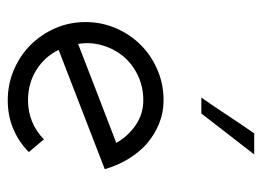

<svg xmlns="http://www.w3.org/2000/svg" viewBox="-108 -544 660 483"><g transform="rotate(90 221.5 -302.0)"><path d="M232 -333Q266 -333 294 -314Q322 -295 339 -265Q276 -241 214 -217Q152 -193 90 -169Q85 -199 93 -228Q101 -257 119 -280Q138 -304 167.5 -318.5Q197 -333 232 -333ZM362 -45 330 -83Q311 -64 286 -53.5Q261 -43 232 -43Q189 -43 155.5 -64Q122 -85 105 -120Q180 -149 255 -178Q330 -207 405 -236Q396 -268 379.5 -295Q363 -322 342 -341Q319 -361 291 -372.5Q263 -384 232 -384Q191 -384 155 -368.5Q119 -353 93 -327Q66 -300 50.5 -264Q35 -228 35 -188Q35 -147 50.5 -111.5Q66 -76 93 -49Q119 -23 155 -7.5Q191 8 232 8Q271 8 304 -6Q337 -20 362 -45ZM265 -479Q291 -512 316.5 -545.5Q342 -579 368 -612H315Q292 -579 270 -545.5Q248 -512 225 -479Z"/></g></svg>

Font: Josefin Slab Thin Medium
Style: Regular
Weight: 500
Version: Version 2.000